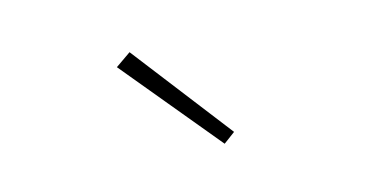

<svg xmlns="http://www.w3.org/2000/svg" viewBox="-34 -812 600 306"><g transform="rotate(-10 266.0 -659.0)"><path d="M310 -574 162 -724 186 -744 328 -590Z"/></g></svg>

Font: Source Sans Variable
Style: Regular
Weight: 200
Designer: Paul D. Hunt
Foundry: Adobe Systems Incorporated
Version: Version 3.006;hotconv 1.0.111;makeotfexe 2.5.65597